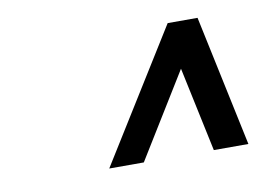

<svg xmlns="http://www.w3.org/2000/svg" viewBox="-46 -718 633 443"><g transform="rotate(-10 271.0 -496.5)"><path d="M381 -541 423 -343H504L439 -650H369L178 -343H259Z"/></g></svg>

Font: Linux Libertine O
Style: Bold Italic
Weight: 700
Italic angle: -11.5°
Designer: Philipp H. Poll
Foundry: Philipp H. Poll
Version: Version 4.1.0